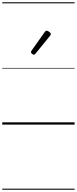

<svg xmlns="http://www.w3.org/2000/svg" viewBox="-20 -1111 685 1712"><path d="M283 -623Q276 -623 266 -631Q256 -639 256 -647Q256 -649 257.5 -651.5Q259 -654 261 -659L380 -827Q383 -832 387 -834.5Q391 -837 397 -837Q403 -837 411.5 -832Q420 -827 426.5 -820.5Q433 -814 433 -808Q433 -803 432 -800.5Q431 -798 427 -793L296 -632Q290 -623 283 -623ZM0 571H645V581H0ZM0 -20H645V0H0ZM0 -505H645V-500H0ZM0 -1091H645V-1081H0Z"/></svg>

Font: Playwrite PT Guides
Style: Regular
Weight: 400
Designer: Veronika Burian, José Scaglione
Foundry: TypeTogether
Version: Version 1.003